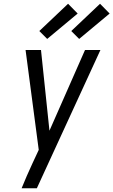

<svg xmlns="http://www.w3.org/2000/svg" viewBox="-20 -1001 603 1021"><path d="M95 0Q108 -33 122.5 -65.5Q137 -98 152 -131L186 -204L116 -735H198L243 -306L432 -735H514Q430 -551 345 -367.5Q260 -184 176 0ZM401 -794 359 -836 512 -981 563 -929ZM231 -794 189 -836 342 -981 393 -929Z"/></svg>

Font: Iosevka
Style: Italic
Weight: 400
Italic angle: -9°
Monospace: yes
Designer: Belleve Invis
Foundry: Belleve Invis
Version: Version 32.5.0; ttfautohint (v1.8.4)